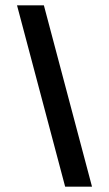

<svg xmlns="http://www.w3.org/2000/svg" viewBox="-20 -702 410 722"><path d="M326 0H225L44 -682H145Z"/></svg>

Font: Montagu Slab 144pt
Style: Bold
Weight: 700
Designer: Florian Karsten
Foundry: Florian Karsten
Version: Version 1.000